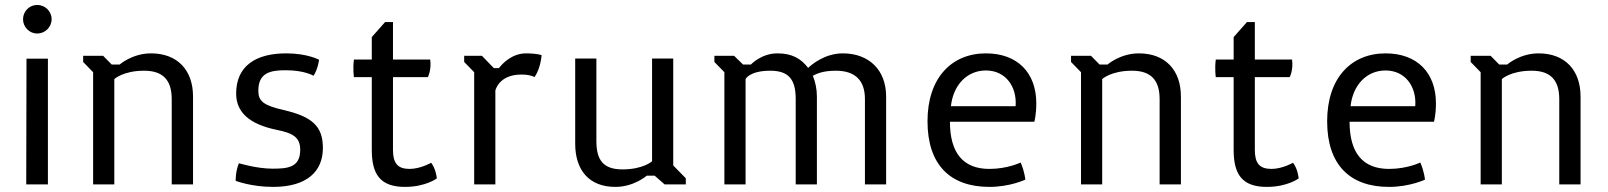

<svg xmlns="http://www.w3.org/2000/svg" viewBox="-20 -731 6373 761"><path d="M127.4 -598.1C158.7 -598.1 184.6 -623.5 184.6 -654.8C184.6 -686.5 158.7 -711.4 127.4 -711.4C96.7 -711.4 71.3 -686.5 71.3 -654.8C71.3 -623.5 96.7 -598.1 127.4 -598.1ZM84 0H169.9V-498.5H85Z M349.1 0H433.1V-417.5C433.1 -417.5 467.8 -450.7 551.3 -450.7C625 -450.7 660.6 -414.6 660.6 -338.4V0H745.1V-348.6C745.1 -452.6 683.6 -519.5 578.6 -519.5C504.4 -519.5 454.1 -475.1 454.1 -475.1H422.9L388.7 -509.8H309.6V-485.4L349.1 -444.8Z M914.1 -14.2C914.1 -14.2 976.1 9.8 1062.5 9.8C1196.3 9.8 1259.8 -51.3 1259.8 -144.5C1259.8 -231.4 1216.3 -269 1104 -294.9C1022.9 -313.5 1003.9 -330.6 1003.9 -371.6C1003.9 -442.9 1052.2 -452.6 1111.8 -452.6C1188 -452.6 1222.7 -430.7 1222.7 -430.7C1240.7 -458.5 1244.6 -494.1 1244.6 -494.1C1244.6 -494.1 1199.2 -519.5 1114.3 -519.5C992.2 -519.5 916 -468.3 916 -360.4C916 -288.1 965.3 -238.8 1079.1 -215.8C1142.1 -203.1 1169.9 -186 1169.9 -137.2C1169.9 -66.4 1119.6 -62.5 1059.6 -62.5C998 -62.5 926.8 -84 926.8 -84C913.1 -51.3 914.1 -14.2 914.1 -14.2Z M1453.6 -136.7C1453.6 -40.5 1486.8 9.8 1585 9.8C1667 9.8 1711.4 -23.9 1711.4 -23.9C1711.4 -23.9 1708.5 -60.5 1689 -85.9C1689 -85.9 1646.5 -61.5 1603.5 -61.5C1556.2 -61.5 1537.6 -84 1537.6 -136.7V-425.3H1675.8C1675.8 -425.3 1690.9 -453.6 1685.1 -495.1H1537.6V-643.6H1506.3L1453.6 -584V-495.1H1382.8C1377.9 -457.5 1382.8 -425.3 1382.8 -425.3H1453.6Z M1859.4 0H1943.4V-372.1C1943.4 -372.1 1956.5 -435.5 2046.4 -435.5C2069.3 -435.5 2083 -432.6 2099.1 -425.8C2124.5 -464.4 2126.5 -512.7 2126.5 -512.7C2109.9 -517.6 2085.9 -519.5 2065.4 -519.5C2008.8 -519.5 1971.2 -479 1957.5 -460.9H1937.5L1890.1 -509.8H1819.8V-485.4L1859.4 -444.8Z M2259.8 -161.6C2259.8 -57.6 2314 9.8 2418.9 9.8C2493.2 9.8 2543.5 -34.7 2543.5 -34.7H2574.7L2614.3 0H2698.2V-24.4L2648.4 -75.2V-499H2564.5V-91.8C2564.5 -91.8 2529.8 -59.6 2446.8 -59.6C2372.6 -59.6 2343.8 -95.2 2343.8 -170.9V-499H2259.8Z M2851.1 0H2935.1V-417.5C2935.1 -417.5 2950.2 -450.7 3033.2 -450.7C3107.4 -450.7 3133.8 -414.6 3133.8 -338.4V0H3217.8V-348.6C3217.8 -378.9 3211.4 -407.2 3201.7 -430.7C3219.7 -440.4 3244.6 -450.7 3293 -450.7C3367.2 -450.7 3408.2 -414.6 3408.2 -338.4V0H3492.2V-348.6C3492.2 -452.6 3425.3 -519.5 3320.3 -519.5C3247.6 -519.5 3194.8 -473.1 3183.1 -461.9C3154.3 -499 3119.6 -519.5 3061 -519.5C2997.1 -519.5 2956.1 -475.1 2956.1 -475.1H2925.3L2889.6 -509.8H2811.5V-485.4L2851.1 -444.8Z M3656.2 -250.5C3656.2 -78.1 3746.1 9.8 3901.4 9.8C3983.4 9.8 4043.9 -19 4043.9 -19C4043.9 -19 4041.5 -50.3 4025.4 -86.9C4025.4 -86.9 3973.6 -61.5 3901.4 -61.5C3797.9 -61.5 3745.1 -124.5 3745.1 -248.5H4079.6C4079.6 -248.5 4087.4 -275.4 4087.4 -321.3C4087.4 -442.9 4012.7 -519.5 3887.7 -519.5C3752 -519.5 3656.2 -422.4 3656.2 -250.5ZM3749 -310.1C3758.3 -395 3813.5 -451.7 3887.7 -451.7C3965.3 -451.7 4011.2 -388.2 4005.4 -310.1Z M4264.6 0H4348.6V-417.5C4348.6 -417.5 4383.3 -450.7 4466.8 -450.7C4540.5 -450.7 4576.2 -414.6 4576.2 -338.4V0H4660.6V-348.6C4660.6 -452.6 4599.1 -519.5 4494.1 -519.5C4419.9 -519.5 4369.6 -475.1 4369.6 -475.1H4338.4L4304.2 -509.8H4225.1V-485.4L4264.6 -444.8Z M4869.6 -136.7C4869.6 -40.5 4902.8 9.8 5001 9.8C5083 9.8 5127.4 -23.9 5127.4 -23.9C5127.4 -23.9 5124.5 -60.5 5105 -85.9C5105 -85.9 5062.5 -61.5 5019.5 -61.5C4972.2 -61.5 4953.6 -84 4953.6 -136.7V-425.3H5091.8C5091.8 -425.3 5106.9 -453.6 5101.1 -495.1H4953.6V-643.6H4922.4L4869.6 -584V-495.1H4798.8C4793.9 -457.5 4798.8 -425.3 4798.8 -425.3H4869.6Z M5240.2 -250.5C5240.2 -78.1 5330.1 9.8 5485.4 9.8C5567.4 9.8 5627.9 -19 5627.9 -19C5627.9 -19 5625.5 -50.3 5609.4 -86.9C5609.4 -86.9 5557.6 -61.5 5485.4 -61.5C5381.8 -61.5 5329.1 -124.5 5329.1 -248.5H5663.6C5663.6 -248.5 5671.4 -275.4 5671.4 -321.3C5671.4 -442.9 5596.7 -519.5 5471.7 -519.5C5335.9 -519.5 5240.2 -422.4 5240.2 -250.5ZM5333 -310.1C5342.3 -395 5397.5 -451.7 5471.7 -451.7C5549.3 -451.7 5595.2 -388.2 5589.4 -310.1Z M5848.6 0H5932.6V-417.5C5932.6 -417.5 5967.3 -450.7 6050.8 -450.7C6124.5 -450.7 6160.2 -414.6 6160.2 -338.4V0H6244.6V-348.6C6244.6 -452.6 6183.1 -519.5 6078.1 -519.5C6003.9 -519.5 5953.6 -475.1 5953.6 -475.1H5922.4L5888.2 -509.8H5809.1V-485.4L5848.6 -444.8Z"/></svg>

Font: Basic
Style: Regular
Weight: 400
Designer: Magnus Gaarde
Foundry: Magnus Gaarde
Version: Version 1.001